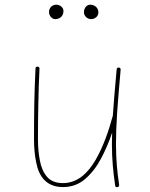

<svg xmlns="http://www.w3.org/2000/svg" viewBox="-20 -776 629 805"><path d="M485.8 -483.4V-484.4C485.8 -489.3 483.4 -492.2 478.5 -492.7H477.1C472.7 -492.7 469.7 -490.2 469.2 -485.4C461.9 -409.2 457 -345.7 453.1 -291L452.6 -289.6C436.5 -229.5 413.1 -160.6 379.9 -104C346.7 -47.4 302.7 -8.3 244.1 -8.3C214.4 -8.3 191.9 -17.1 176.8 -35.2C161.6 -53.2 151.9 -76.2 147 -104C141.6 -131.8 139.2 -161.1 139.2 -190.9C139.2 -240.2 139.6 -288.6 140.6 -335.9C141.1 -383.3 143.1 -433.6 145.5 -487.8C145.5 -493.7 142.6 -496.6 137.2 -496.6C131.8 -496.6 128.9 -494.1 128.9 -488.8C123.5 -380.9 122.6 -290 122.6 -190.9C122.6 -157.2 125.5 -125 131.8 -94.7C143.6 -33.7 176.3 8.3 244.1 8.3C279.8 8.3 311 -2.9 337.4 -25.9C363.3 -48.3 385.7 -77.1 404.3 -112.3C422.4 -147 438 -183.1 450.2 -220.2C449.7 -203.6 449.2 -187.5 449.2 -172.4C449.2 -107.4 454.6 -54.2 462.9 2C463.4 6.3 465.8 8.8 469.7 8.8C470.7 8.8 471.7 8.8 473.1 8.3C477.5 7.3 479.5 4.9 479.5 1V-1C471.2 -56.2 466.3 -107.9 466.3 -172.4C466.3 -210.9 467.8 -255.4 471.2 -304.7C474.6 -354 479.5 -413.6 485.8 -483.4ZM392.6 -724.6C392.6 -741.7 378.4 -756.3 358.4 -756.3C344.2 -756.3 332 -743.7 332 -724.1C332 -710.9 344.2 -695.8 361.8 -695.8C377.9 -695.8 392.6 -707 392.6 -724.6ZM246.1 -730.5C246.1 -744.6 231.4 -756.3 215.8 -756.3C198.7 -756.3 185.5 -743.2 185.5 -726.1C185.5 -710.4 197.3 -695.8 211.4 -695.8C232.4 -695.8 246.1 -709.5 246.1 -730.5Z"/></svg>

Font: Mikhak Thin
Style: Regular
Weight: 100
Designer: Amin Abedi
Version: Version 3.2